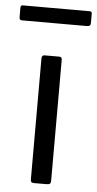

<svg xmlns="http://www.w3.org/2000/svg" viewBox="-81 -761 402 794"><g transform="rotate(5 120.0 -364.0)"><path d="M161 -17Q161 -7 157.5 -3.5Q154 0 143 0H92Q83 0 80 -3Q77 -6 77 -14V-516Q77 -530 89 -530H150Q161 -530 161 -517ZM268 -718V-679Q268 -666 253 -666H-17Q-23 -666 -25.5 -669Q-28 -672 -28 -678V-717Q-28 -728 -20 -728H260Q268 -728 268 -718Z"/></g></svg>

Font: Libre Franklin Thin
Style: Regular
Weight: 400
Version: Version 3.000